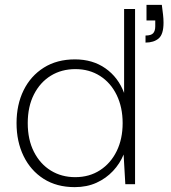

<svg xmlns="http://www.w3.org/2000/svg" viewBox="-20 -757 702 789"><path d="M287 12Q213 12 159.5 -22Q106 -56 77 -115.5Q48 -175 48 -251Q48 -327 77 -386Q106 -445 160 -479Q214 -513 288 -513Q361 -513 413.5 -476Q466 -439 490 -375V-720H535V0H495L488 -122Q473 -85 444.5 -54.5Q416 -24 376.5 -6Q337 12 287 12ZM289 -29Q347 -29 391 -57.5Q435 -86 459.5 -136Q484 -186 484 -251Q484 -316 459.5 -366.5Q435 -417 391 -445Q347 -473 290 -473Q233 -473 189 -446Q145 -419 119.5 -369Q94 -319 94 -251Q94 -183 119.5 -133Q145 -83 189 -56Q233 -29 289 -29ZM578 -582V-611Q601 -611 609.5 -620.5Q618 -630 618 -649V-673H582V-737H645Q648 -714 650 -697Q652 -680 652 -664Q652 -616 632 -599Q612 -582 578 -582Z"/></svg>

Font: DM Sans 17pt ExtraLight
Style: Regular
Weight: 250
Version: Version 4.004;gftools[0.9.30]